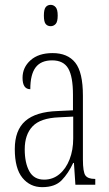

<svg xmlns="http://www.w3.org/2000/svg" viewBox="-20 -762 451 792"><path d="M154 10Q104 10 72.5 -28.5Q41 -67 41 -147Q41 -225 84.5 -263Q128 -301 218 -304L281 -307V-371Q281 -446 261.5 -479.5Q242 -513 195 -513Q149 -513 127 -484Q105 -455 105 -394Q73 -394 73 -441Q73 -484 106 -513.5Q139 -543 197 -543Q259 -543 290.5 -503.5Q322 -464 322 -367V-105Q322 -52 332.5 -38Q343 -24 371 -24H373V0H291L285 -90H282Q262 -47 234.5 -18.5Q207 10 154 10ZM162 -21Q198 -21 225 -43.5Q252 -66 267 -104.5Q282 -143 282 -191V-281L223 -278Q147 -275 114.5 -241Q82 -207 82 -146Q82 -90 101 -55.5Q120 -21 162 -21ZM189 -654Q176 -654 168.5 -663Q161 -672 161 -698Q161 -723 168.5 -732.5Q176 -742 189 -742Q201 -742 209.5 -732.5Q218 -723 218 -698Q218 -672 209.5 -663Q201 -654 189 -654Z"/></svg>

Font: Noto Serif ExtraCondensed ExtraLight
Style: Regular
Weight: 200
Width: 2
Designer: Monotype Design Team
Foundry: Monotype Imaging Inc.
Version: Version 2.015